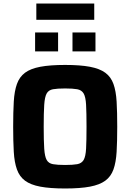

<svg xmlns="http://www.w3.org/2000/svg" viewBox="-20 -1066 743 1094"><path d="M351 8Q265 8 209.5 -2.5Q154 -13 122.5 -36.5Q91 -60 76.5 -100.5Q62 -141 58.5 -201Q55 -261 55 -344Q55 -427 58.5 -487Q62 -547 76.5 -587.5Q91 -628 122.5 -651.5Q154 -675 209.5 -685.5Q265 -696 351 -696Q437 -696 492.5 -685.5Q548 -675 580 -651.5Q612 -628 626.5 -587.5Q641 -547 644.5 -487Q648 -427 648 -344Q648 -261 644.5 -201Q641 -141 626.5 -100.5Q612 -60 580 -36.5Q548 -13 492.5 -2.5Q437 8 351 8ZM351 -126Q395 -126 420 -130.5Q445 -135 456.5 -154.5Q468 -174 470.5 -219Q473 -264 473 -344Q473 -424 470.5 -469Q468 -514 456.5 -533.5Q445 -553 420 -557.5Q395 -562 351 -562Q307 -562 282 -557.5Q257 -553 246 -533.5Q235 -514 232 -469Q229 -424 229 -344Q229 -264 232 -219Q235 -174 246 -154.5Q257 -135 282 -130.5Q307 -126 351 -126ZM180 -773V-881H311V-773ZM393 -773V-881H524V-773ZM187 -953V-1046H517V-953Z"/></svg>

Font: Saira
Style: Bold
Weight: 700
Designer: Hector Gatti with collaboration of the Omnibus-Type team
Foundry: Omnibus-Type
Version: Version 1.100; ttfautohint (v1.8.3)